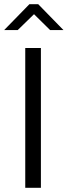

<svg xmlns="http://www.w3.org/2000/svg" viewBox="-53 -900 324 920"><path d="M68 -670V0H143V-670ZM-33 -756H32L110 -832L187 -756H251L130 -880H88Z"/></svg>

Font: LT Wave Text Light
Style: Regular
Weight: 300
Designer: Daniel Lyons
Version: Version 2.5 (Glyphs App)